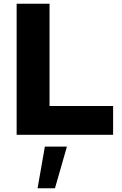

<svg xmlns="http://www.w3.org/2000/svg" viewBox="-20 -721 650 1027"><path d="M245 -701H69V0H585V-154H245ZM338 63H220L181 286H274Z"/></svg>

Font: Geom ExtraBold
Style: Bold
Weight: 800
Version: Version 1.102